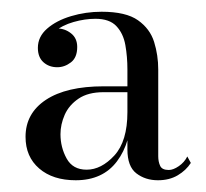

<svg xmlns="http://www.w3.org/2000/svg" viewBox="-20 -783 350 327"><path d="M249 -476Q227.5 -476 212.2 -487.8Q197 -499.5 197 -528.5V-664.5Q197 -686.5 193.5 -706.2Q190 -726 178.2 -738.5Q166.5 -751 142.5 -751Q124.5 -751 105.2 -745.5Q86 -740 72.8 -729.2Q59.5 -718.5 59.5 -701.5H45Q45 -717 55.2 -725.8Q65.5 -734.5 77.5 -734.5Q90.5 -734.5 101 -726.2Q111.5 -718 111.5 -703Q111.5 -685 100.8 -676.8Q90 -668.5 77.5 -668.5Q63.5 -668.5 54 -677Q44.5 -685.5 44.5 -701.5Q44.5 -720.5 60.2 -734.2Q76 -748 101 -755.5Q126 -763 153 -763Q194.5 -763 215 -748.5Q235.5 -734 242.5 -711.5Q249.5 -689 249.5 -664.5V-517Q249.5 -507.5 252.8 -500.5Q256 -493.5 267.5 -493.5Q275 -493.5 284.5 -500Q294 -506.5 299 -516.5L305 -505.5Q297 -493 282.8 -484.5Q268.5 -476 249 -476ZM109 -476Q70 -476 46.8 -496Q23.5 -516 23.5 -550Q23.5 -590 58.2 -613Q93 -636 156.5 -636H224.5V-626H156.5Q130 -626 113.8 -615Q97.5 -604 90.2 -587.5Q83 -571 83 -554.5Q83 -532 93.5 -513Q104 -494 127.5 -494Q152.5 -494 174.8 -518.2Q197 -542.5 197 -592H203.5Q203.5 -540.5 179.2 -508.2Q155 -476 109 -476Z"/></svg>

Font: Bodoni Moda SC
Style: Regular
Weight: 400
Designer: Owen Earl
Foundry: indestructible type
Version: Version 2.005